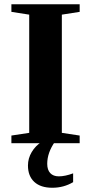

<svg xmlns="http://www.w3.org/2000/svg" viewBox="-20 -675 429 905"><path d="M271.5 -48.8 355.5 -36.1V0H33.7V-36.1L117.7 -48.8V-606L33.7 -619.1V-654.8H355.5V-619.1L271.5 -606ZM226.6 210Q171.4 210 141.6 182.4Q111.8 154.8 111.8 105Q111.8 71.3 129.6 41.5Q147.5 11.7 176.8 -6.8H238.8Q202.6 44.9 202.6 97.2Q202.6 125.5 216.8 140.9Q231 156.2 257.3 156.2Q286.6 156.2 324.7 142.1V183.6Q280.3 210 226.6 210Z"/></svg>

Font: Tinos
Style: Bold
Weight: 700
Designer: Steve Matteson
Foundry: Monotype Imaging Inc.
Version: Version 1.23